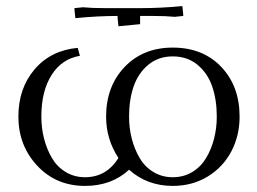

<svg xmlns="http://www.w3.org/2000/svg" viewBox="-20 -610 853 637"><path d="M41 -223.1Q41 -316.9 94.7 -379.9Q148.4 -442.9 237.8 -451.2L245.1 -424.8Q185.5 -415 151.4 -361.6Q117.2 -308.1 117.2 -223.1Q117.2 -185.1 126.2 -149.9Q135.3 -114.7 152.3 -85.7Q169.4 -56.6 198 -39.3Q226.6 -22 262.2 -22Q333 -22 373 -85.9Q332 -147.9 332 -223.1Q332 -323.2 393.3 -387.7Q454.6 -452.1 553.2 -452.1Q652.8 -452.1 713.9 -388.2Q774.9 -324.2 774.9 -223.1Q774.9 -160.2 747.6 -107.9Q720.2 -55.7 669.2 -24.4Q618.2 6.8 553.2 6.8Q468.3 6.8 408.2 -46.9Q350.1 6.8 262.2 6.8Q166 6.8 103.5 -60.3Q41 -127.4 41 -223.1ZM227.1 -578.1V-583L254.9 -585.9Q284.7 -583 329.1 -583H444.8Q514.6 -583 585 -589.8L587.9 -562V-557.1L560.1 -554.2Q530.3 -557.1 485.8 -557.1H444.8V-529.8L373 -522.9L370.1 -550.8V-557.1Q305.2 -557.1 230 -549.8ZM408.2 -223.1Q408.2 -185.1 417.2 -149.9Q426.3 -114.7 443.4 -85.7Q460.4 -56.6 489 -39.3Q517.6 -22 553.2 -22Q589.4 -22 617.9 -39.3Q646.5 -56.6 663.8 -85.7Q681.2 -114.7 690.2 -149.9Q699.2 -185.1 699.2 -223.1Q699.2 -278.8 684.1 -323Q668.9 -367.2 635.3 -395Q601.6 -422.9 553.2 -422.9Q505.4 -422.9 471.9 -395Q438.5 -367.2 423.3 -323Q408.2 -278.8 408.2 -223.1Z"/></svg>

Font: Dihjauti
Style: Regular
Weight: 400
Designer: T. Christopher White
Version: Version 3.0.0